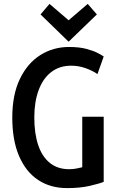

<svg xmlns="http://www.w3.org/2000/svg" viewBox="-20 -950 600 985"><path d="M324 15Q239 15 176 -26.5Q113 -68 78 -149Q43 -230 43 -347Q43 -464 82 -545Q121 -626 187 -667.5Q253 -709 334 -709Q386 -709 422 -699.5Q458 -690 480.5 -678.5Q503 -667 512 -660L480 -570Q454 -588 418.5 -600.5Q383 -613 345 -613Q285 -613 242.5 -580Q200 -547 178 -487Q156 -427 156 -347Q156 -265 176 -205.5Q196 -146 236 -114Q276 -82 334 -82Q358 -82 375 -86Q392 -90 402 -92V-351H512V-17Q490 -8 440.5 3.5Q391 15 324 15ZM332 -736 188 -876 234 -930 332 -846 430 -930 477 -876Z"/></svg>

Font: Ubuntu Sans Mono Medium
Style: Regular
Weight: 500
Monospace: yes
Designer: Dalton Maag Ltd
Foundry: Dalton Maag Ltd
Version: Version 1.006